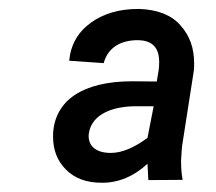

<svg xmlns="http://www.w3.org/2000/svg" viewBox="-20 -741 478 424"><path d="M383.3 -343.8C380.9 -356.9 379.9 -370.1 379.9 -383.3C379.9 -384.8 379.9 -386.7 379.9 -388.2L381.8 -416.5L408.2 -585.9C408.7 -591.3 408.7 -596.2 408.7 -601.6C408.7 -634.8 398.9 -662.6 378.4 -685.1C358.4 -708 328.1 -719.7 288.1 -721.2C286.6 -721.2 285.6 -721.2 284.2 -721.2C243.2 -721.2 208.5 -710.9 180.7 -690.9C152.3 -670.4 136.2 -642.6 132.8 -606.9L209 -601.6C218.8 -638.2 249.5 -652.3 284.2 -652.3C284.7 -652.3 285.6 -652.3 286.1 -652.3C314 -651.4 328.6 -638.2 331.1 -612.3C331.5 -609.4 331.5 -606 331.5 -602.5C331.5 -597.7 331.1 -592.8 330.6 -587.4L326.2 -561L272 -561.5C163.1 -561.5 100.6 -519.5 97.2 -444.8C97.2 -442.9 97.2 -440.9 97.2 -439C97.2 -410.2 106.4 -385.7 125.5 -366.7C144.5 -347.2 170.9 -337.4 205.1 -337.4C242.2 -337.4 275.9 -351.6 305.7 -379.4L307.6 -343.3ZM224.6 -403.3C191.9 -403.3 175.8 -418.5 175.8 -440.4C175.8 -442.4 175.8 -444.8 176.3 -446.8C181.6 -482.4 216.8 -504.4 273.9 -506.3H319.3L305.7 -436.5C275.9 -414.6 249 -403.3 224.6 -403.3Z"/></svg>

Font: Roboto
Style: Italic
Weight: 400
Italic angle: -12°
Designer: Google
Version: Version 2.137; 2017